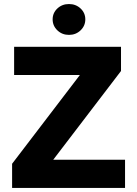

<svg xmlns="http://www.w3.org/2000/svg" viewBox="-20 -932 680 952"><path d="M600 -140V0H40V-120L376 -560H50V-700H580V-580L244 -140ZM403 -836Q403 -804 379.5 -781.5Q356 -759 322 -759Q288 -759 264.5 -781.5Q241 -804 241 -836Q241 -868 264.5 -890Q288 -912 322 -912Q356 -912 379.5 -890Q403 -868 403 -836Z"/></svg>

Font: Goli Bold
Style: Regular
Weight: 700
Designer: jaikishan Patel
Foundry: MagicType
Version: Version 1.000